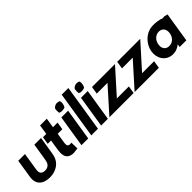

<svg xmlns="http://www.w3.org/2000/svg" viewBox="210 -2057 3277 3277"><g transform="rotate(-45 1848.0 -419.0)"><path d="M75 -239C50 -83 141 9 310 10C467 10 586 -75 617 -208C622 -226 625 -244 628 -264L678 -575H516L475 -313C471 -285 465 -258 460 -233C445 -167 402 -132 333 -132C264 -132 233 -167 237 -233C240 -258 244 -285 249 -313L290 -575H128Z M688 -424H768L743 -262C740 -241 737 -220 735 -200C724 -105 742 -14 863 0C918 5 971 -11 991 -10L988 -152C973 -152 947 -145 925 -154C903 -161 895 -185 900 -230C901 -241 903 -252 905 -265L930 -424H1041L1063 -561H952L980 -738H818L790 -561H710Z M1079 0H1242L1334 -578H1171ZM1201 -757C1196 -723 1197 -690 1200 -661C1217 -652 1236 -647 1259 -647C1283 -647 1309 -652 1330 -661C1342 -681 1350 -703 1354 -727C1358 -751 1356 -773 1350 -792C1333 -801 1313 -807 1291 -807C1254 -807 1216 -784 1201 -757Z M1316 0H1477L1611 -848H1450Z M1553 0H1716L1808 -578H1645ZM1675 -757C1670 -723 1671 -690 1674 -661C1691 -652 1710 -647 1733 -647C1757 -647 1783 -652 1804 -661C1816 -681 1824 -703 1828 -727C1832 -751 1830 -773 1824 -792C1807 -801 1787 -807 1765 -807C1728 -807 1690 -784 1675 -757Z M1753 0H2338L2360 -137H2070L2463 -575H1908L1886 -438H2145Z M2362 0H2947L2969 -137H2679L3072 -575H2517L2495 -438H2754Z M3055 -287C3031 -135 3119 -4 3263 8C3343 14 3406 -13 3458 -56L3449 0H3610L3696 -540C3677 -546 3655 -551 3633 -555C3625 -556 3611 -554 3594 -551C3537 -576 3452 -585 3393 -584C3379 -584 3367 -583 3356 -582C3209 -570 3079 -439 3055 -287ZM3223 -287C3237 -378 3305 -438 3384 -438C3462 -437 3510 -378 3496 -287V-284C3481 -195 3417 -136 3337 -136C3255 -136 3209 -196 3223 -287Z"/></g></svg>

Font: Rabbid Highway Sign IV
Style: BdObl
Weight: 400
Foundry: Cannot Into Space Fonts
Version: Version 0.277